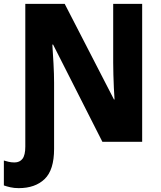

<svg xmlns="http://www.w3.org/2000/svg" viewBox="-53 -734 834 994"><path d="M44 240Q20 240 0.5 235.5Q-19 231 -33 226V97Q-23 100 -9 103.5Q5 107 22 107Q49 107 63.5 88Q78 69 78 25V-714H282L537 -219H540Q538 -244 536.5 -278.5Q535 -313 534 -347.5Q533 -382 533 -409V-714H683V0H477L222 -503H218Q221 -460 224 -405Q227 -350 227 -306V37Q227 146 178 193Q129 240 44 240Z"/></svg>

Font: Noto Sans SemiCondensed ExtraBold
Style: Regular
Weight: 800
Width: 4
Designer: Monotype Design Team
Foundry: Monotype Imaging Inc.
Version: Version 2.013; ttfautohint (v1.8.4.7-5d5b)